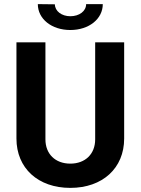

<svg xmlns="http://www.w3.org/2000/svg" viewBox="-20 -906 684 934"><path d="M322 -760C413 -760 480 -814 480 -886H399C399 -852 366 -827 322 -827C280 -827 247 -852 247 -885L164 -886C164 -814 231 -760 322 -760ZM322 8C479 8 584 -88 584 -232V-700H443V-228C443 -157 395 -110 322 -110C249 -110 201 -157 201 -228V-700H60V-232C60 -88 165 8 322 8Z"/></svg>

Font: Arthouse Owned
Style: Bold
Weight: 700
Designer: Jeremy Tribby
Foundry: Tribby Type
Version: Version 1.000;PS 001.000;hotconv 1.0.88;makeotf.lib2.5.64775